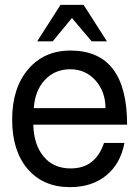

<svg xmlns="http://www.w3.org/2000/svg" viewBox="-20 -747 573 790"><path d="M229 -727H324L420 -577H357L276 -673L197 -577H133ZM119 -302H414Q414 -370 373 -416Q332 -462 269 -462Q206 -462 165 -418.5Q124 -375 119 -302ZM503 -234H117Q119 -152 159.5 -103Q200 -54 271 -54Q373 -54 408 -159H492Q476 -73 417 -25Q358 23 268 23Q158 23 94 -51.5Q30 -126 30 -255Q30 -384 95.5 -461.5Q161 -539 270 -539Q503 -539 503 -234Z"/></svg>

Font: Autonym
Style: Regular
Weight: 500
Version: Version 1.0.20131126